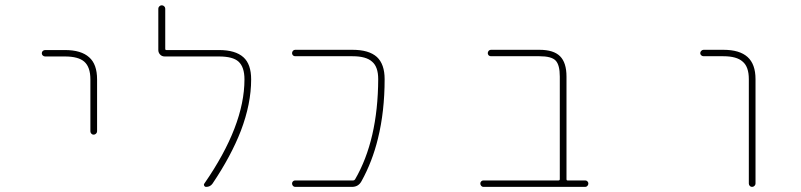

<svg xmlns="http://www.w3.org/2000/svg" viewBox="-20 -733 3040 729"><path d="M323.2 -234.4V-431.6Q323.2 -478.5 299.8 -499Q277.3 -518.6 226.6 -518.6H151.4Q146.5 -518.6 142.6 -522Q138.7 -525.4 138.7 -530.8Q138.7 -536.1 142.6 -539.6Q146.5 -543 151.4 -543H226.6Q288.1 -543 318.4 -515.6Q348.6 -489.3 348.6 -431.6V-234.4Q348.6 -229.5 344.7 -225.6Q340.8 -221.7 335.4 -221.7Q330.1 -221.7 326.7 -225.6Q323.2 -229.5 323.2 -234.4Z M762.7 -23.4Q757.8 -23.4 755.4 -27.8Q752.9 -32.2 755.9 -36.1Q908.2 -255.9 908.2 -431.6Q908.2 -478.5 885.7 -499Q864.3 -518.6 811.5 -518.6H605.5Q594.7 -518.6 587.9 -525.9Q581.1 -533.2 581.1 -543V-700.2Q581.1 -705.1 585 -709Q588.9 -712.9 594.2 -712.9Q599.6 -712.9 603.5 -709Q607.4 -705.1 607.4 -700.2V-547.9Q607.4 -543 611.3 -543H811.5Q874 -543 904.3 -515.6Q933.6 -489.3 933.6 -431.6Q933.6 -338.9 894.5 -236.3Q857.4 -140.6 787.1 -36.1Q778.3 -23.4 762.7 -23.4Z M1100.6 -23.4Q1095.7 -23.4 1092.3 -27.3Q1088.9 -31.2 1088.9 -36.1Q1088.9 -41 1092.3 -44.4Q1095.7 -47.9 1100.6 -47.9H1321.3Q1325.2 -47.9 1328.1 -51.8Q1415 -201.2 1416 -432.6Q1416 -479.5 1392.6 -499Q1370.1 -519.5 1318.4 -519.5H1100.6Q1095.7 -519.5 1092.3 -522.9Q1088.9 -526.4 1088.9 -531.2Q1088.9 -536.1 1092.3 -540Q1095.7 -543.9 1100.6 -543.9H1318.4Q1380.9 -543.9 1411.1 -516.6Q1440.4 -489.3 1440.4 -432.6Q1440.4 -309.6 1415 -207Q1393.6 -119.1 1352.5 -44.9Q1340.8 -23.4 1316.4 -23.4Z M1815.4 -23.4Q1810.5 -23.4 1807.1 -27.3Q1803.7 -31.2 1803.7 -36.1Q1803.7 -41 1807.1 -44.4Q1810.5 -47.9 1815.4 -47.9H2100.6Q2105.5 -47.9 2105.5 -52.7V-442.4Q2105.5 -486.3 2089.8 -502.9Q2074.2 -519.5 2028.3 -519.5H1843.8Q1838.9 -519.5 1835.4 -522.9Q1832 -526.4 1832 -531.2Q1832 -536.1 1835.4 -540Q1838.9 -543.9 1843.8 -543.9H2028.3Q2082 -543.9 2106.4 -519.5Q2130.9 -495.1 2130.9 -442.4V-52.7Q2130.9 -47.9 2134.8 -47.9H2202.1Q2207 -47.9 2210.4 -44.4Q2213.9 -41 2213.9 -36.1Q2213.9 -31.2 2210.4 -27.3Q2207 -23.4 2202.1 -23.4Z M2823.2 -36.1V-432.6Q2823.2 -479.5 2799.8 -499Q2777.3 -519.5 2726.6 -519.5H2651.4Q2646.5 -519.5 2642.6 -522.9Q2638.7 -526.4 2638.7 -531.2Q2638.7 -536.1 2642.6 -540Q2646.5 -543.9 2651.4 -543.9H2726.6Q2788.1 -543.9 2818.4 -516.6Q2848.6 -489.3 2848.6 -432.6V-36.1Q2848.6 -31.2 2844.7 -27.3Q2840.8 -23.4 2835.4 -23.4Q2830.1 -23.4 2826.7 -27.3Q2823.2 -31.2 2823.2 -36.1Z"/></svg>

Font: Rounded Mgen+ 1m thin
Style: Regular
Weight: 100
Designer: [Source Han Sans]
Ryoko NISHIZUKA  (kana & ideographs); Paul D. Hunt (Latin, Greek & Cyrillic); Wenlong ZHANG  (bopomofo
Version: Version 1.059.20150602